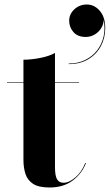

<svg xmlns="http://www.w3.org/2000/svg" viewBox="-20 -825 487 852"><path d="M200 7Q151.5 7 126.8 -9.2Q102 -25.5 93 -53.2Q84 -81 84 -116V-560Q118 -560 158 -567.8Q198 -575.5 224 -590V-83Q224 -45.5 233 -29.8Q242 -14 262 -14Q286.5 -14 314.2 -37.5Q342 -61 358.5 -102L361.5 -101.5Q343 -54 302 -23.5Q261 7 200 7ZM11 -457.5V-460H331V-457.5ZM285 -540.5V-543Q325 -543 357.2 -558.5Q389.5 -574 410.8 -601.2Q432 -628.5 440 -664.5Q448 -700.5 439 -740.5H439.5Q441 -720.5 430.2 -702Q419.5 -683.5 400.8 -672.2Q382 -661 360.5 -661Q325 -661 306 -682.5Q287 -704 287 -733Q287 -762.5 310 -783.8Q333 -805 365.5 -805Q398.5 -805 422.8 -777Q447 -749 447 -700.5Q447 -656.5 427.5 -620.2Q408 -584 371.8 -562.2Q335.5 -540.5 285 -540.5Z"/></svg>

Font: Bodoni Moda 72pt
Style: Bold
Weight: 700
Designer: Owen Earl
Foundry: indestructible type
Version: Version 2.004